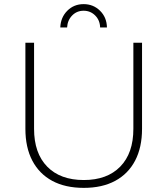

<svg xmlns="http://www.w3.org/2000/svg" viewBox="-20 -906 811 930"><path d="M145 -282Q145 -164 208.5 -99Q272 -34 386 -34Q499 -34 562.5 -99Q626 -164 626 -282V-699H668V-282Q668 -192 634.5 -128Q601 -64 538 -30Q475 4 386 4Q296 4 233 -30Q170 -64 136.5 -128Q103 -192 103 -282V-699H145ZM305 -773H272Q274 -822 306 -854Q338 -886 385 -886Q432 -886 464.5 -854Q497 -822 498 -773H465Q464 -808 441 -831Q418 -854 385 -854Q352 -854 329.5 -831Q307 -808 305 -773Z"/></svg>

Font: Alexandria ExtraLight
Style: Regular
Weight: 250
Designer: Mohamed Gaber
Foundry: Kief Type Foundry
Version: Version 5.100